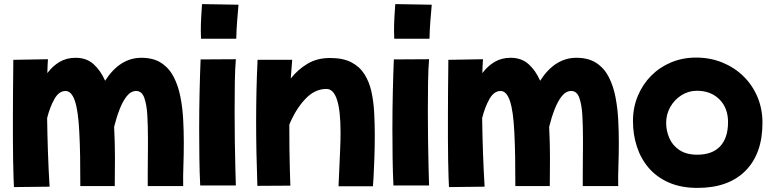

<svg xmlns="http://www.w3.org/2000/svg" viewBox="-20 -835 3771 937"><path d="M48 78Q47 63 46 28.5Q45 -6 44 -54Q43 -102 43 -157.5Q43 -213 43 -269Q43 -331 43.5 -387Q44 -443 44.5 -484Q45 -525 45 -543L214 -546Q212 -518 211 -478Q237 -513 271 -533Q305 -553 349 -553Q402 -553 436.5 -522Q471 -491 493 -441Q565 -553 670 -553Q729 -553 767.5 -527.5Q806 -502 828 -459Q850 -416 860.5 -362Q871 -308 874 -251Q877 -194 877 -141Q877 -78 875 -26Q873 26 874 73H701Q701 49 701 12.5Q701 -24 701.5 -61.5Q702 -99 702 -126.5Q702 -154 702 -159Q702 -219 699 -272Q696 -325 684 -358Q672 -391 645 -391Q619 -391 599 -366Q579 -341 563.5 -301Q548 -261 537 -216Q539 -177 540 -138.5Q541 -100 541 -64Q541 -23 540.5 7.5Q540 38 540 73H372Q372 -8 371 -70Q370 -132 367 -190Q362 -294 345.5 -342.5Q329 -391 300 -391Q268 -391 246 -352.5Q224 -314 210 -259Q211 -179 214 -92Q217 -5 222 76Z M961 -646Q961 -655 960.5 -664.5Q960 -674 960 -686Q960 -718 962 -754Q964 -790 966 -815L1144 -812Q1141 -778 1137.5 -735Q1134 -692 1133 -646ZM957 70Q954 8 953 -62.5Q952 -133 952 -204Q952 -297 954 -385Q956 -473 959 -545L1131 -546Q1127 -500 1126 -432.5Q1125 -365 1125 -291Q1125 -218 1126 -147Q1127 -76 1128.5 -18.5Q1130 39 1131 70Z M1236 72Q1233 -16 1231.5 -91Q1230 -166 1230 -239Q1230 -312 1231.5 -385.5Q1233 -459 1237 -543H1406Q1402 -498 1399 -452Q1433 -495 1480 -523.5Q1527 -552 1591 -552Q1654 -552 1694.5 -531Q1735 -510 1758.5 -473Q1782 -436 1792.5 -388.5Q1803 -341 1806 -286.5Q1809 -232 1809 -177Q1809 -117 1807 -62Q1805 -7 1803 30Q1801 67 1800 74H1632Q1634 33 1636 -13.5Q1638 -60 1640 -105.5Q1642 -151 1642 -188Q1642 -401 1573 -401Q1516 -401 1469.5 -351.5Q1423 -302 1392 -227Q1392 -217 1392 -207Q1392 -159 1392.5 -107.5Q1393 -56 1394.5 -9.5Q1396 37 1397 71Z M1904 -646Q1904 -655 1903.5 -664.5Q1903 -674 1903 -686Q1903 -718 1905 -754Q1907 -790 1909 -815L2087 -812Q2084 -778 2080.5 -735Q2077 -692 2076 -646ZM1900 70Q1897 8 1896 -62.5Q1895 -133 1895 -204Q1895 -297 1897 -385Q1899 -473 1902 -545L2074 -546Q2070 -500 2069 -432.5Q2068 -365 2068 -291Q2068 -218 2069 -147Q2070 -76 2071.5 -18.5Q2073 39 2074 70Z M2171 78Q2170 63 2169 28.5Q2168 -6 2167 -54Q2166 -102 2166 -157.5Q2166 -213 2166 -269Q2166 -331 2166.5 -387Q2167 -443 2167.5 -484Q2168 -525 2168 -543L2337 -546Q2335 -518 2334 -478Q2360 -513 2394 -533Q2428 -553 2472 -553Q2525 -553 2559.5 -522Q2594 -491 2616 -441Q2688 -553 2793 -553Q2852 -553 2890.5 -527.5Q2929 -502 2951 -459Q2973 -416 2983.5 -362Q2994 -308 2997 -251Q3000 -194 3000 -141Q3000 -78 2998 -26Q2996 26 2997 73H2824Q2824 49 2824 12.5Q2824 -24 2824.5 -61.5Q2825 -99 2825 -126.5Q2825 -154 2825 -159Q2825 -219 2822 -272Q2819 -325 2807 -358Q2795 -391 2768 -391Q2742 -391 2722 -366Q2702 -341 2686.5 -301Q2671 -261 2660 -216Q2662 -177 2663 -138.5Q2664 -100 2664 -64Q2664 -23 2663.5 7.5Q2663 38 2663 73H2495Q2495 -8 2494 -70Q2493 -132 2490 -190Q2485 -294 2468.5 -342.5Q2452 -391 2423 -391Q2391 -391 2369 -352.5Q2347 -314 2333 -259Q2334 -179 2337 -92Q2340 -5 2345 76Z M3384 82Q3304 82 3244.5 56Q3185 30 3146 -15.5Q3107 -61 3088 -120Q3069 -179 3069 -244Q3069 -310 3092.5 -366.5Q3116 -423 3157.5 -465Q3199 -507 3255 -530.5Q3311 -554 3377 -554Q3446 -554 3505 -530Q3564 -506 3608 -463Q3652 -420 3676.5 -362Q3701 -304 3701 -236Q3701 -85 3618 -1.5Q3535 82 3384 82ZM3383 -80Q3456 -80 3494.5 -121Q3533 -162 3533 -239Q3533 -308 3491 -350Q3449 -392 3381 -392Q3340 -392 3306 -370.5Q3272 -349 3251.5 -313.5Q3231 -278 3231 -235Q3231 -197 3246.5 -161Q3262 -125 3296 -102.5Q3330 -80 3383 -80Z"/></svg>

Font: Mochiy Pop P One
Style: Regular
Weight: 400
Designer: FONTDASU
Foundry: FONTDASU / Google Inc. / Adobe
Version: Version 2.000